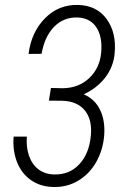

<svg xmlns="http://www.w3.org/2000/svg" viewBox="-20 -741 517 771"><path d="M184.6 -387.7 232.4 -386.7Q296.4 -387.7 338.4 -427.5Q380.4 -467.3 386.2 -529.3Q392.1 -593.8 366.7 -631.6Q341.3 -669.4 290 -670.9Q234.4 -671.9 196.5 -632.6Q158.7 -593.3 147 -524.9L94.7 -524.4Q105.5 -611.3 160.2 -667.2Q214.8 -723.1 293.5 -721.2Q368.7 -719.2 408.4 -664.3Q448.2 -609.4 440.4 -527.3Q436 -473.6 403.1 -430.4Q370.1 -387.2 316.4 -362.3Q361.8 -342.3 382.3 -299.1Q402.8 -255.9 398.4 -197.3Q393.6 -138.2 366 -89.8Q338.4 -41.5 293.2 -14.9Q248 11.7 193.4 9.8Q142.1 8.8 104.2 -17.8Q66.4 -44.4 48.3 -90.3Q30.3 -136.2 34.7 -192.4H87.9Q84.5 -151.4 96.2 -116.5Q107.9 -81.5 133.8 -61.5Q159.7 -41.5 196.8 -40.5Q258.3 -38.6 298.1 -81.1Q337.9 -123.5 344.7 -195.3Q351.1 -259.8 321 -297.1Q291 -334.5 230 -336.4L176.3 -336.9Z"/></svg>

Font: TypoPRO Roboto
Style: Italic
Weight: 300
Italic angle: -12°
Designer: Google
Version: Version 2.136; 2016